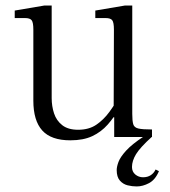

<svg xmlns="http://www.w3.org/2000/svg" viewBox="-20 -493 611 691"><path d="M233 12Q164 12 132 -23.5Q100 -59 100 -131V-386Q100 -412 94 -420Q88 -428 70 -428H33V-455L139 -473H166V-140Q166 -111 174.5 -85Q183 -59 204 -42.5Q225 -26 261 -26Q300 -26 326.5 -44Q353 -62 373.5 -90Q394 -118 411 -149V-106Q391 -71 367.5 -44.5Q344 -18 312 -3Q280 12 233 12ZM391 0V-71H389L390 -386Q390 -412 384 -420Q378 -428 360 -428H323V-455L429 -473H456V-83Q456 -58 459.5 -46Q463 -34 478 -30.5Q493 -27 527 -27V0ZM472 178Q456 178 439.5 174Q423 170 411.5 157Q400 144 400 119Q400 107 406.5 89.5Q413 72 434 49Q455 26 496 -1H527Q484 38 469.5 62Q455 86 455 108Q455 125 467 135Q479 145 495 145Q511 145 522.5 137.5Q534 130 540 117L552 123Q539 154 516.5 166Q494 178 472 178Z"/></svg>

Font: Frank Ruhl Libre Light
Style: Regular
Weight: 300
Designer: Yanek Iontef
Foundry: Fontef
Version: Version 6.003;gftools[0.9.30]